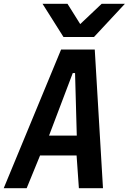

<svg xmlns="http://www.w3.org/2000/svg" viewBox="-28 -984 674 1004"><path d="M291.5 -725H467.5L510.5 0H384.5L372.5 -171H181.5L111.5 0H-8.5ZM373.5 -275 364.5 -602H352.5L228.5 -275ZM194.5 -964H325L391.5 -858L503.5 -964H625L463.5 -790.5H304Z"/></svg>

Font: JuliaMono
Style: Bold Italic
Weight: 700
Italic angle: -9°
Monospace: yes
Designer: cormullion
Foundry: corm
Version: Version 0.057; ttfautohint (v1.8.4)